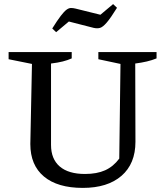

<svg xmlns="http://www.w3.org/2000/svg" viewBox="-20 -907 800 937"><path d="M384 10Q261 10 194.5 -45.5Q128 -101 128 -204L136 -595L22 -618V-653H330V-622Q310 -613 286 -607Q262 -601 229 -597V-200Q229 -131 271.5 -94.5Q314 -58 395 -58Q453 -58 493 -76Q533 -94 562 -133L568 -595L460 -618V-653H744V-622Q722 -613 696.5 -607Q671 -601 640 -597L641 -215Q641 -108 573 -49Q505 10 384 10ZM254 -750 235 -768Q260 -808 276.5 -829.5Q293 -851 304.5 -859.5Q316 -868 326.5 -868Q337 -868 349 -865L470 -835L532 -887L551 -869Q520 -819 501 -797Q482 -775 468.5 -771Q455 -767 437 -771L316 -802Z"/></svg>

Font: Piazzolla 24pt Medium
Style: Regular
Weight: 500
Designer: Juan Pablo del Peral
Foundry: Huerta Tipografica
Version: Version 2.005